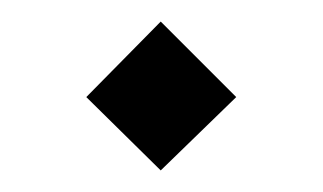

<svg xmlns="http://www.w3.org/2000/svg" viewBox="-20 -672 299 178"><path d="M129 -652 199 -582 129 -514 60 -582Z"/></svg>

Font: Tiro Devanagari Marathi
Style: Regular
Weight: 400
Designer: Devanagari: John Hudson & Fiona Ross. Latin: John Hudson.
Foundry: Tiro Typeworks Ltd.
Version: Version 1.52